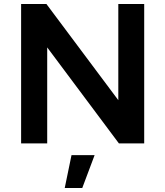

<svg xmlns="http://www.w3.org/2000/svg" viewBox="-20 -720 830 964"><path d="M574 -700V-217L213 -700H86V0H217V-482L577 0H704V-700ZM339 59 305 224H393L455 59Z"/></svg>

Font: Argentum Sans Medium
Style: Regular
Weight: 500
Designer: Julieta Ulanovsky
Foundry: Julieta Ulanovsky
Version: Version 5.001;January 29, 2019;FontCreator 11.5.0.2425 64-bi